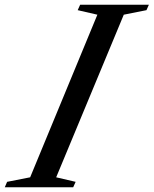

<svg xmlns="http://www.w3.org/2000/svg" viewBox="-92 -790 648 810"><path d="M35.2 -42 318.8 -728 235.8 -747.1 246.1 -770H536.1L525.9 -747.1L430.2 -728L145 -42L227.1 -22.9L216.8 0H-71.8L-62 -22.9Z"/></svg>

Font: Libre Caslon Text
Style: Italic
Weight: 400
Italic angle: -25°
Designer: Pablo Impallari, Rodrigo Fuenzalida
Foundry: Pablo Impallari, Rodrigo Fuenzalida
Version: Version 1.002